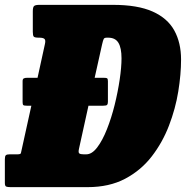

<svg xmlns="http://www.w3.org/2000/svg" viewBox="-55 -770 765 790"><path d="M-35 -17V-115Q-35 -127.5 -31 -131.2Q-27 -135 -15.5 -135H16.5Q30 -135 31 -140Q32 -145 35 -158L74 -335H56.5Q43.5 -335 40.8 -337.8Q38 -340.5 38 -350V-436Q38 -444.5 42.5 -447.2Q47 -450 58 -450H99.5L130 -589.5Q133.5 -605 127.8 -610Q122 -615 106.5 -615H104.5Q88 -615 84 -619.2Q80 -623.5 80 -639V-723.5Q80 -740.5 85.2 -745.2Q90.5 -750 106.5 -750H410Q511.5 -750 573 -722.5Q634.5 -695 662.2 -644.5Q690 -594 690 -525Q690 -464.5 678.5 -393.5Q667 -322.5 640.2 -253Q613.5 -183.5 569.2 -126.2Q525 -69 459.8 -34.5Q394.5 0 305 0H-11Q-23.5 0 -29.2 -2.2Q-35 -4.5 -35 -17ZM289 -135H300Q323.5 -135 345.2 -163.8Q367 -192.5 385.2 -238.8Q403.5 -285 416.8 -338.5Q430 -392 437.5 -442.8Q445 -493.5 445 -530Q445 -573 432.2 -594Q419.5 -615 390 -615H384.5Q374.5 -615 371.8 -609.8Q369 -604.5 365 -587L334.5 -450H370.5Q383 -450 386 -447.5Q389 -445 389 -436V-351.5Q389 -342.5 386 -338.8Q383 -335 369 -335H309L270 -158Q266.5 -142.5 271.2 -138.8Q276 -135 289 -135Z"/></svg>

Font: Besley* Condensed Fatface
Style: Italic
Weight: 900
Width: 3
Italic angle: -13°
Designer: Owen Earl
Foundry: indestructible type*
Version: Version 3.000; ttfautohint (v1.8.3)